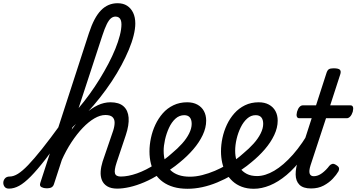

<svg xmlns="http://www.w3.org/2000/svg" viewBox="-204 -1154 2212 1192"><path d="M-148 17Q-167 17 -175.5 5.5Q-184 -6 -183.5 -20.5Q-183 -35 -173 -46.5Q-163 -58 -144 -58Q-120 -58 -92.5 -75Q-65 -92 -29 -129.5Q7 -167 56.5 -229Q106 -291 172 -382Q184 -397 196.5 -393Q209 -389 214 -374Q219 -359 206 -341Q134 -237 80.5 -168Q27 -99 -13 -58.5Q-53 -18 -85 -0.5Q-117 17 -148 17ZM524 17Q485 17 461.5 2.5Q438 -12 428.5 -36Q419 -60 421 -89.5Q423 -119 433 -151L499 -344Q508 -373 507.5 -394.5Q507 -416 493.5 -428Q480 -440 450 -440Q418 -440 382 -419Q346 -398 310 -360.5Q274 -323 240 -271.5Q206 -220 178 -157L170 -233Q208 -303 246.5 -356.5Q285 -410 324 -446Q363 -482 402.5 -500.5Q442 -519 482 -519Q535 -519 563 -494Q591 -469 594.5 -423.5Q598 -378 577 -315L520 -145Q504 -96 510 -77Q516 -58 546 -58Q560 -58 566 -46.5Q572 -35 570 -20.5Q568 -6 556.5 5.5Q545 17 524 17ZM84 15Q68 15 54 8Q40 1 46 -18L348 -948Q380 -1046 423 -1090Q466 -1134 526 -1134Q561 -1134 585 -1118.5Q609 -1103 622.5 -1075Q636 -1047 636 -1008Q636 -975 625.5 -933Q615 -891 595.5 -844.5Q576 -798 549.5 -748.5Q523 -699 489.5 -648.5Q456 -598 417 -548.5Q378 -499 335 -452.5Q292 -406 246 -364L131 -11Q127 2 117 8.5Q107 15 84 15ZM284 -483Q319 -524 352 -569.5Q385 -615 414.5 -663Q444 -711 469 -758.5Q494 -806 512 -850.5Q530 -895 540 -934Q550 -973 550 -1003Q550 -1018 546 -1029Q542 -1040 533.5 -1045.5Q525 -1051 513 -1051Q498 -1051 485 -1040.5Q472 -1030 459 -1004Q446 -978 431 -932Z M524 17Q505 17 499 5.5Q493 -6 497.5 -20.5Q502 -35 514.5 -46.5Q527 -58 546 -58Q591 -58 646.5 -77.5Q702 -97 762 -136Q773 -143 783 -138Q793 -133 799 -121Q805 -109 804 -96.5Q803 -84 793 -77Q740 -43 691.5 -22.5Q643 -2 600.5 7.5Q558 17 524 17Z M761 -128Q789 -144 815 -163Q841 -182 864 -203Q898 -231 926 -262Q954 -293 970 -325Q986 -357 986 -385Q986 -411 974.5 -425Q963 -439 939 -439Q925 -439 918.5 -451Q912 -463 913.5 -479Q915 -495 926 -507Q937 -519 958 -519Q995 -519 1021.5 -504.5Q1048 -490 1062 -464.5Q1076 -439 1076 -405Q1076 -361 1054.5 -315.5Q1033 -270 996 -227Q959 -184 912 -146Q885 -123 854.5 -102.5Q824 -82 792 -64Z M961 18Q912 18 874 7Q836 -4 807.5 -24.5Q779 -45 760.5 -73.5Q742 -102 733 -137.5Q724 -173 724 -214Q724 -254 733 -297Q742 -340 760.5 -379.5Q779 -419 806.5 -450.5Q834 -482 872.5 -500.5Q911 -519 958 -519Q967 -519 969.5 -507Q972 -495 968.5 -479Q965 -463 957.5 -451Q950 -439 941 -439Q909 -439 885 -417Q861 -395 845 -360Q829 -325 820.5 -287Q812 -249 812 -218Q812 -178 822.5 -148.5Q833 -119 853.5 -98.5Q874 -78 904.5 -67.5Q935 -57 975 -57Q1012 -57 1051.5 -67Q1091 -77 1130 -93.5Q1169 -110 1204 -131Q1211 -135 1219 -127.5Q1227 -120 1234 -107Q1241 -94 1242.5 -82.5Q1244 -71 1237 -67Q1192 -41 1145 -21.5Q1098 -2 1051.5 8Q1005 18 961 18Z M1205 -128Q1233 -144 1259 -163Q1285 -182 1308 -203Q1342 -231 1370 -262Q1398 -293 1414 -325Q1430 -357 1430 -385Q1430 -411 1418.5 -425Q1407 -439 1383 -439Q1369 -439 1362.5 -451Q1356 -463 1357.5 -479Q1359 -495 1370 -507Q1381 -519 1402 -519Q1439 -519 1465.5 -504.5Q1492 -490 1506 -464.5Q1520 -439 1520 -405Q1520 -361 1498.5 -315.5Q1477 -270 1440 -227Q1403 -184 1356 -146Q1329 -123 1298.5 -102.5Q1268 -82 1236 -64Z M1372 18Q1330 18 1297 5.5Q1264 -7 1240 -29Q1216 -51 1199.5 -80Q1183 -109 1175.5 -143.5Q1168 -178 1168 -214Q1168 -255 1177 -297.5Q1186 -340 1204.5 -379.5Q1223 -419 1251 -450.5Q1279 -482 1317 -500.5Q1355 -519 1403 -519Q1414 -519 1418.5 -507Q1423 -495 1420 -479Q1417 -463 1407.5 -451Q1398 -439 1383 -439Q1354 -439 1330.5 -418Q1307 -397 1290.5 -363.5Q1274 -330 1265 -291.5Q1256 -253 1256 -218Q1256 -188 1263.5 -160Q1271 -132 1286.5 -110Q1302 -88 1328 -74.5Q1354 -61 1392 -61Q1442 -61 1498.5 -94Q1555 -127 1614.5 -194Q1674 -261 1731 -364Q1735 -372 1747 -370Q1759 -368 1768.5 -359.5Q1778 -351 1772 -338Q1727 -246 1677 -178.5Q1627 -111 1575 -67.5Q1523 -24 1471.5 -3Q1420 18 1372 18Z M1727 16Q1678 16 1655 -7Q1632 -30 1631.5 -70.5Q1631 -111 1648 -163L1731 -420H1654Q1643 -420 1639 -430Q1635 -440 1640 -460Q1646 -480 1655.5 -490Q1665 -500 1676 -500H1758L1822 -698Q1828 -718 1837.5 -724Q1847 -730 1867 -730Q1898 -730 1906.5 -720.5Q1915 -711 1908 -691L1846 -500H1972Q1983 -500 1987 -490.5Q1991 -481 1986 -460Q1980 -441 1970 -430.5Q1960 -420 1949 -420H1820L1724 -128Q1713 -93 1718.5 -76.5Q1724 -60 1744 -60Q1770 -60 1795.5 -79Q1821 -98 1841 -125Q1849 -134 1859 -136.5Q1869 -139 1884 -129Q1900 -119 1901 -109Q1902 -99 1897 -90Q1885 -69 1862 -44.5Q1839 -20 1805.5 -2Q1772 16 1727 16Z"/></svg>

Font: Playwrite CU
Style: Regular
Weight: 400
Designer: Veronika Burian, José Scaglione
Foundry: TypeTogether
Version: Version 1.002